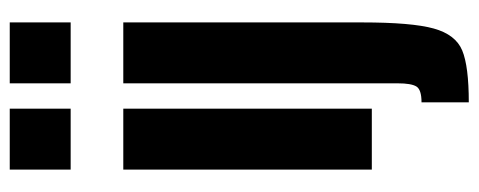

<svg xmlns="http://www.w3.org/2000/svg" viewBox="-314 -469 982 394"><g transform="rotate(-90 177.0 -272.0)"><path d="M26 -618V-743H151V-618ZM26 0V-510H151V0ZM203 -618V-743H328V-618ZM203 53V-510H328V-20Q328 82 315.5 127Q303 172 270.5 185.5Q238 199 164 199V102Q190 102 196.5 91.5Q203 81 203 53Z"/></g></svg>

Font: Saira Ultra Condensed Black
Style: Regular
Weight: 900
Width: 1
Designer: Hector Gatti with collaboration of the Omnibus-Type team
Foundry: Omnibus-Type
Version: Version 1.001; ttfautohint (v1.8)